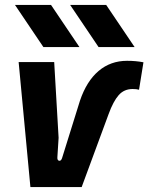

<svg xmlns="http://www.w3.org/2000/svg" viewBox="-20 -763 605 783"><path d="M104 0 56 -510H201L219 -201L214 -122Q213 -109 221 -107.5Q229 -106 233 -118L306 -352Q333 -432 382 -473.5Q431 -515 498 -515Q517 -515 533 -513.5Q549 -512 565 -509L547 -397Q537 -400 521 -400Q486 -400 464 -375Q442 -350 423 -298L313 0ZM382 -571 266 -743H413L529 -571ZM157 -571 41 -743H188L304 -571Z"/></svg>

Font: Finlandica
Style: Italic
Weight: 400
Italic angle: -8°
Designer: Niklas Ekholm, Juho Hiilivirta, Jaakko Suomalainen
Foundry: Helsinki Type Studio
Version: Version 1.064